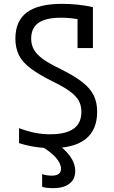

<svg xmlns="http://www.w3.org/2000/svg" viewBox="-20 -760 590 998"><path d="M248 10Q205 10 162.5 3.5Q120 -3 79 -16V-94Q121 -78 160 -70Q199 -62 242 -62Q321 -62 362 -90.5Q403 -119 403 -179Q403 -212 389 -237Q375 -262 342 -286Q309 -310 251 -338Q181 -373 138.5 -405Q96 -437 78 -474Q60 -511 60 -559Q60 -651 119.5 -695.5Q179 -740 303 -740Q341 -740 381.5 -736Q422 -732 463 -723V-510H383V-692L410 -656Q378 -662 351.5 -665Q325 -668 298 -668Q219 -668 180.5 -641.5Q142 -615 142 -559Q142 -528 156 -502.5Q170 -477 203.5 -453Q237 -429 295 -401Q366 -366 407.5 -333.5Q449 -301 467 -264.5Q485 -228 485 -179Q485 -85 425.5 -37.5Q366 10 248 10ZM256 218Q240 218 226 216.5Q212 215 199 211V145Q210 149 223 151Q236 153 250 153Q264 153 274.5 149.5Q285 146 291 138Q297 130 297 117Q297 90 270.5 59.5Q244 29 194 0L264 -21Q316 13 343.5 51Q371 89 371 130Q371 158 357.5 177.5Q344 197 318.5 207.5Q293 218 256 218Z"/></svg>

Font: M PLUS Code Latin SemiExpanded
Style: Regular
Weight: 400
Width: 6
Designer: Coji Morishita
Foundry: UNDERFOREST DESIGN
Version: Version 1.002; ttfautohint (v1.8.3)